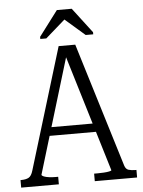

<svg xmlns="http://www.w3.org/2000/svg" viewBox="-60 -943 736 990"><g transform="rotate(-5 308.5 -448.0)"><path d="M161 -297H436V-253H158ZM288 -683 302 -662 119 -57Q119 -52 130 -47.5Q141 -43 157.5 -41Q174 -39 190 -39H204V0H9V-39H13Q37 -39 51.5 -47Q66 -55 74 -83L265 -710H351L548 -67Q554 -48 568.5 -43.5Q583 -39 604 -39H609V0H390V-39H407Q423 -39 440 -40Q457 -41 468.5 -43.5Q480 -46 480 -49ZM349 -896H272L174 -766V-755H205L318 -854H295L409 -755H448V-766Z"/></g></svg>

Font: Roboto Serif 28pt Condensed Light
Style: Regular
Weight: 300
Width: 3
Designer: Greg Gazdowicz
Foundry: Commercial Type
Version: Version 1.008